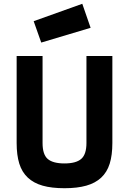

<svg xmlns="http://www.w3.org/2000/svg" viewBox="-20 -986 686 1015"><path d="M205 -230Q205 -169 232.5 -145.5Q260 -122 321 -122Q382 -122 409.5 -146Q437 -170 437 -230V-690H574V-230Q574 -166 560 -121Q546 -76 515 -47Q484 -18 436 -4.5Q388 9 321 9Q253 9 205.5 -4.5Q158 -18 127 -47Q96 -76 82 -121Q68 -166 68 -230V-690H205ZM415 -966 459 -839 198 -761 158 -874Z"/></svg>

Font: Panefresco 999wt
Style: Regular
Weight: 900
Version: Version 1.001